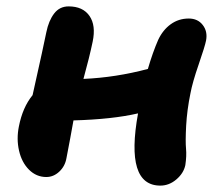

<svg xmlns="http://www.w3.org/2000/svg" viewBox="-20 -539 702 601"><path d="M125 15.1Q93.8 15.1 70.8 -7.8Q47.9 -30.8 39.6 -67.4Q31.2 -104 39.1 -143.1Q50.8 -203.1 82 -241.2Q118.2 -403.3 125 -438Q132.3 -474.1 149.4 -496.6Q166.5 -519 194.8 -519Q239.3 -519 260 -489.3Q280.8 -459.5 270 -408.2Q259.8 -359.4 241.2 -292Q342.3 -296.4 442.9 -323.2Q458 -375 475.1 -414.1Q489.7 -445.3 514.4 -463.1Q539.1 -481 570.8 -481Q599.1 -481 614.7 -460.7Q630.4 -440.4 625 -412.1Q621.6 -394.5 602.1 -337.9Q582.5 -281.2 576.2 -247.1Q565.4 -194.8 562.7 -145.5Q560.1 -96.2 562.3 -73.7Q564.5 -51.3 560.1 -22Q554.7 3.4 532 22.7Q509.3 42 481.9 42Q371.1 42 412.1 -184.1Q332 -165.5 210 -162.1Q207.5 -148.4 199.7 -105.5Q191.9 -62.5 188 -43.9Q183.6 -18.6 165.5 -1.7Q147.5 15.1 125 15.1Z"/></svg>

Font: Shantell Sans Irregular Bouncy
Style: Bold Italic
Weight: 700
Italic angle: -11.31°
Designer: Stephen Nixon, Anya Danilova, Shantell Martin
Foundry: Arrow Type
Version: Version 1.006;[9816181b4]